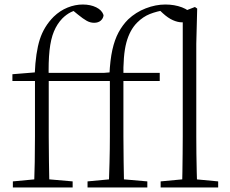

<svg xmlns="http://www.w3.org/2000/svg" viewBox="-20 -831 1021 851"><path d="M37 0V-27L154 -38H176L302 -27V0ZM131 0Q133 -56 134 -113Q135 -170 135 -226V-472H35V-502L158 -512L134 -500V-504Q138 -599 156.5 -656.5Q175 -714 218 -757Q246 -784 279.5 -797.5Q313 -811 347 -811Q381 -811 406.5 -798.5Q432 -786 439 -764Q438 -750 427 -740Q416 -730 397 -730Q380 -730 364 -739Q348 -748 326 -766L299 -788V-798H338V-789Q314 -787 294 -777Q274 -767 256 -749Q233 -725 219 -691.5Q205 -658 199.5 -607.5Q194 -557 196 -482V-226Q196 -170 197 -113Q198 -56 199 0ZM166 -472V-508H477V-472ZM368 0V-27L485 -38H507L633 -27V0ZM462 0Q464 -56 465.5 -113Q467 -170 467 -226V-472H367V-502L489 -512L465 -500Q468 -565 478 -610Q488 -655 505.5 -687.5Q523 -720 548 -745Q582 -777 626 -794Q670 -811 713 -811Q753 -811 786.5 -798.5Q820 -786 827 -764Q826 -751 815.5 -741.5Q805 -732 787 -732Q768 -732 746.5 -741.5Q725 -751 702 -772L685 -788V-799H714V-787Q675 -781 644.5 -769Q614 -757 588 -731Q555 -698 540 -642Q525 -586 527 -484V-226Q527 -170 528 -113Q529 -56 530 0ZM497 -472V-508H688V-472ZM692 0V-27L809 -38H830L947 -27V0ZM787 0Q788 -30 788.5 -69Q789 -108 789.5 -149.5Q790 -191 790 -226V-779L844 -800L854 -793L850 -637V-226Q850 -191 850.5 -149.5Q851 -108 852 -69Q853 -30 854 0Z"/></svg>

Font: Noto Serif KR
Style: Regular
Weight: 200
Designer: Ryoko NISHIZUKA 西塚涼子 (kana & ideographs); Frank Grießhammer (Latin, Greek & Cyrillic); Wenlong ZHANG 张文龙 (bopomofo); San
Foundry: Adobe
Version: Version 2.001;hotconv 1.1.0;makeotfexe 2.6.0